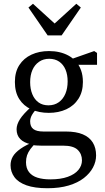

<svg xmlns="http://www.w3.org/2000/svg" viewBox="-20 -759 558 1019"><path d="M232 240Q164 240 120.5 224.5Q77 209 56.5 181Q36 153 36 118Q36 93 48 72Q60 51 89 30.5Q118 10 168 -10L174 -4Q154 15 141.5 32Q129 49 123.5 65.5Q118 82 118 102Q118 134 134 154.5Q150 175 179 184Q208 193 247 193Q302 193 339.5 179.5Q377 166 396 143Q415 120 415 92Q415 58 392 36Q369 14 315 14H198Q185 14 171 13Q157 12 145 10V7Q107 -1 87.5 -21Q68 -41 68 -73Q68 -98 86 -126.5Q104 -155 148 -194V-205L182 -190Q160 -167 150 -149.5Q140 -132 140 -115Q140 -87 157 -74Q174 -61 210 -61H329Q384 -61 419.5 -46Q455 -31 472.5 -2.5Q490 26 490 66Q490 99 473.5 130Q457 161 425 186Q393 211 344.5 225.5Q296 240 232 240ZM239 -160Q187 -160 146 -178.5Q105 -197 82 -233.5Q59 -270 59 -324Q59 -377 82.5 -413.5Q106 -450 147 -469Q188 -488 240 -488Q270 -488 295.5 -482Q321 -476 342.5 -464.5Q364 -453 380 -436L382 -434Q400 -414 410 -386.5Q420 -359 420 -324Q420 -272 396.5 -235Q373 -198 332 -179Q291 -160 239 -160ZM237 -200Q269 -200 292 -216.5Q315 -233 327 -261.5Q339 -290 339 -327Q339 -363 327.5 -390Q316 -417 294 -432Q272 -447 241 -447Q210 -447 187 -431Q164 -415 152 -387.5Q140 -360 140 -323Q140 -287 151.5 -259Q163 -231 184.5 -215.5Q206 -200 237 -200ZM343 -415V-442H349L480 -488L495 -478V-415ZM155 -739 312 -596H228L385 -739L409 -719L307 -571H233L131 -719Z"/></svg>

Font: Source Serif 4 Variable
Style: Regular
Weight: 400
Designer: Frank Grießhammer
Foundry: Adobe
Version: Version 4.005;hotconv 1.1.0;makeotfexe 2.6.0